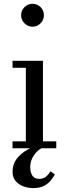

<svg xmlns="http://www.w3.org/2000/svg" viewBox="-20 -780 362 1010"><path d="M268.5 137Q261.5 151 248.2 168Q235 185 212.5 197.2Q190 209.5 154 209.5Q128.5 209.5 103.8 200.5Q79 191.5 62.5 172.5Q46 153.5 46 123.5Q46 83.5 68 55.2Q90 27 122 8.8Q154 -9.5 184.5 -19.5L197.5 0Q174.5 12.5 156.8 39.2Q139 66 139 98.5Q139 126 150 143.5Q161 161 186.5 161Q208 161 222.5 148.8Q237 136.5 245 121ZM91 -700Q91 -725 108.8 -742.5Q126.5 -760 151 -760Q176 -760 193.5 -742.5Q211 -725 211 -700Q211 -675.5 193.5 -657.5Q176 -639.5 151 -639.5Q126.5 -639.5 108.8 -657.5Q91 -675.5 91 -700ZM46 -36.5H116V-423.5H46V-460H206V-36.5H276V0H46Z"/></svg>

Font: Bodoni* 06pt
Style: Regular
Weight: 400
Version: Version 2.3